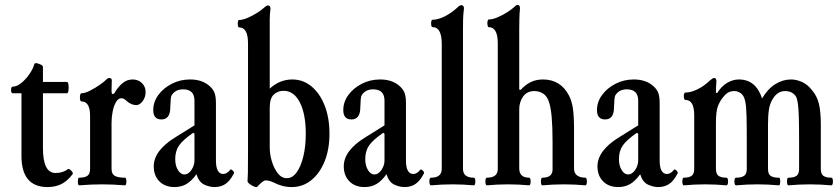

<svg xmlns="http://www.w3.org/2000/svg" viewBox="-20 -747 3404 778"><path d="M173 11Q67 11 67 -115V-369H32Q27 -369 25.5 -375.5Q24 -382 25.5 -389Q27 -396 32 -396Q48 -396 65.5 -410Q83 -424 98 -445Q113 -466 119 -487Q122 -495 138 -488Q154 -483 154 -476V-415H251Q256 -415 257.5 -403.5Q259 -392 257.5 -380.5Q256 -369 251 -369H154V-147Q154 -46 205 -46Q236 -46 255 -62Q259 -65 268.5 -55.5Q278 -46 274 -41Q252 -12 227.5 -0.5Q203 11 173 11Z M301 4Q297 4 296 -4Q295 -12 296 -19.5Q297 -27 301 -27Q323 -27 334 -34.5Q345 -42 345 -63V-278Q345 -336 310 -336Q306 -336 304.5 -344Q303 -352 304.5 -360.5Q306 -369 310 -369Q324 -369 345.5 -380Q367 -391 386 -404.5Q405 -418 411 -425Q417 -431 423 -431Q433 -431 433 -421Q433 -410 432.5 -400.5Q432 -391 432 -381Q432 -366 436 -366Q443 -366 446 -374Q462 -399 479 -412Q496 -425 518 -425Q540 -425 555 -410.5Q570 -396 570 -374Q570 -353 558 -337Q546 -321 532 -321Q523 -321 513 -325Q503 -329 493 -338Q482 -349 472 -349Q459 -349 450 -333.5Q441 -318 436.5 -295Q432 -272 432 -250V-63Q432 -42 445 -34.5Q458 -27 486 -27Q490 -27 491.5 -19.5Q493 -12 491.5 -4Q490 4 486 4Q462 2 439.5 1Q417 0 394 0Q371 0 348 1Q325 2 301 4Z M687 11Q649 11 626 -12Q603 -35 603 -73Q603 -137 691 -191L768 -239V-339Q768 -385 722 -385Q690 -385 675 -360Q671 -353 670 -312Q670 -263 634 -263Q601 -263 601 -301Q601 -334 621.5 -362Q642 -390 676 -407.5Q710 -425 750 -425Q797 -425 826 -401Q840 -390 847.5 -375Q855 -360 855 -329V-97Q855 -42 885 -42Q899 -42 913 -59Q916 -63 923.5 -55.5Q931 -48 927 -43Q912 -14 893.5 -1.5Q875 11 849 11Q829 11 807.5 1Q786 -9 776 -41Q756 -13 735 -1Q714 11 687 11ZM727 -40Q743 -40 755.5 -58Q768 -76 768 -97V-205L763 -209Q721 -180 705.5 -157.5Q690 -135 690 -102Q690 -76 701 -58Q712 -40 727 -40Z M1162 11Q1142 11 1123.5 6Q1105 1 1090 -7Q1077 -13 1069.5 -14.5Q1062 -16 1056 -16Q1046 -16 1023 9Q1020 13 1010 9Q1000 5 991.5 -1.5Q983 -8 983 -13Q984 -23 984.5 -47.5Q985 -72 985 -134V-571Q985 -636 949 -636Q945 -636 944 -643.5Q943 -651 944 -658.5Q945 -666 949 -666Q963 -666 983 -674.5Q1003 -683 1022 -695Q1041 -707 1050 -716Q1060 -725 1066 -725Q1076 -725 1076 -711Q1073 -689 1073 -668.5Q1073 -648 1073 -629V-388Q1114 -425 1164 -425Q1208 -425 1242 -397Q1276 -369 1295.5 -319.5Q1315 -270 1315 -205Q1315 -142 1295.5 -93.5Q1276 -45 1241.5 -17Q1207 11 1162 11ZM1142 -25Q1165 -25 1182 -48.5Q1199 -72 1209 -112.5Q1219 -153 1219 -205Q1219 -285 1195 -332Q1171 -379 1129 -379Q1105 -379 1089 -363.5Q1073 -348 1073 -311V-149Q1073 -122 1081.5 -93.5Q1090 -65 1105.5 -45Q1121 -25 1142 -25Z M1457 11Q1419 11 1396 -12Q1373 -35 1373 -73Q1373 -137 1461 -191L1538 -239V-339Q1538 -385 1492 -385Q1460 -385 1445 -360Q1441 -353 1440 -312Q1440 -263 1404 -263Q1371 -263 1371 -301Q1371 -334 1391.5 -362Q1412 -390 1446 -407.5Q1480 -425 1520 -425Q1567 -425 1596 -401Q1610 -390 1617.5 -375Q1625 -360 1625 -329V-97Q1625 -42 1655 -42Q1669 -42 1683 -59Q1686 -63 1693.5 -55.5Q1701 -48 1697 -43Q1682 -14 1663.5 -1.5Q1645 11 1619 11Q1599 11 1577.5 1Q1556 -9 1546 -41Q1526 -13 1505 -1Q1484 11 1457 11ZM1497 -40Q1513 -40 1525.5 -58Q1538 -76 1538 -97V-205L1533 -209Q1491 -180 1475.5 -157.5Q1460 -135 1460 -102Q1460 -76 1471 -58Q1482 -40 1497 -40Z M1727 4Q1722 4 1720.5 -4Q1719 -12 1720.5 -19.5Q1722 -27 1727 -27Q1770 -27 1770 -63V-569Q1770 -637 1733 -637Q1729 -637 1727.5 -644.5Q1726 -652 1727.5 -659.5Q1729 -667 1733 -667Q1755 -667 1782 -680.5Q1809 -694 1834 -717Q1842 -726 1850 -726Q1860 -726 1860 -712Q1857 -690 1856.5 -669.5Q1856 -649 1856 -630V-63Q1856 -27 1900 -27Q1904 -27 1905.5 -19.5Q1907 -12 1905.5 -4Q1904 4 1900 4Q1878 2 1856.5 1Q1835 0 1814 0Q1792 0 1770 1Q1748 2 1727 4Z M1953 4Q1949 4 1947.5 -4Q1946 -12 1947.5 -19.5Q1949 -27 1953 -27Q1997 -27 1997 -62V-572Q1997 -637 1960 -637Q1957 -637 1955.5 -645Q1954 -653 1955.5 -660.5Q1957 -668 1960 -668Q1975 -668 1995.5 -676.5Q2016 -685 2034.5 -697Q2053 -709 2062 -717Q2069 -724 2071.5 -725.5Q2074 -727 2078 -727Q2087 -727 2087 -713Q2085 -691 2084.5 -670Q2084 -649 2084 -631V-384L2090 -383Q2108 -403 2130 -414Q2152 -425 2180 -425Q2251 -425 2285 -361Q2297 -338 2301.5 -307.5Q2306 -277 2306 -224V-65Q2306 -45 2318.5 -36Q2331 -27 2352 -27Q2356 -27 2357.5 -19.5Q2359 -12 2357.5 -4Q2356 4 2352 4Q2330 2 2308.5 1Q2287 0 2265 0Q2243 0 2222 1Q2201 2 2178 4Q2174 4 2172.5 -4Q2171 -12 2172.5 -19.5Q2174 -27 2178 -27Q2219 -27 2219 -60V-173Q2219 -233 2215.5 -272Q2212 -311 2205 -332Q2197 -358 2180.5 -368Q2164 -378 2146 -378Q2115 -378 2099.5 -355.5Q2084 -333 2084 -305V-65Q2084 -27 2124 -27Q2128 -27 2129.5 -19.5Q2131 -12 2129.5 -4Q2128 4 2124 4Q2102 2 2081 1Q2060 0 2039 0Q2017 0 1996 1Q1975 2 1953 4Z M2485 11Q2447 11 2424 -12Q2401 -35 2401 -73Q2401 -137 2489 -191L2566 -239V-339Q2566 -385 2520 -385Q2488 -385 2473 -360Q2469 -353 2468 -312Q2468 -263 2432 -263Q2399 -263 2399 -301Q2399 -334 2419.5 -362Q2440 -390 2474 -407.5Q2508 -425 2548 -425Q2595 -425 2624 -401Q2638 -390 2645.5 -375Q2653 -360 2653 -329V-97Q2653 -42 2683 -42Q2697 -42 2711 -59Q2714 -63 2721.5 -55.5Q2729 -48 2725 -43Q2710 -14 2691.5 -1.5Q2673 11 2647 11Q2627 11 2605.5 1Q2584 -9 2574 -41Q2554 -13 2533 -1Q2512 11 2485 11ZM2525 -40Q2541 -40 2553.5 -58Q2566 -76 2566 -97V-205L2561 -209Q2519 -180 2503.5 -157.5Q2488 -135 2488 -102Q2488 -76 2499 -58Q2510 -40 2525 -40Z M2751 4Q2747 4 2745.5 -4Q2744 -12 2745.5 -19.5Q2747 -27 2751 -27Q2772 -27 2782.5 -34.5Q2793 -42 2793 -63V-280Q2793 -342 2758 -342Q2753 -342 2751.5 -349.5Q2750 -357 2751.5 -364.5Q2753 -372 2758 -372Q2779 -372 2806 -385Q2833 -398 2858 -422Q2868 -431 2874 -431Q2883 -431 2883 -417Q2882 -406 2881.5 -395.5Q2881 -385 2881 -371L2886 -370Q2903 -397 2926 -411Q2949 -425 2974 -425Q3043 -425 3068 -348Q3091 -387 3121.5 -406Q3152 -425 3185 -425Q3207 -425 3229.5 -415Q3252 -405 3270 -382Q3290 -359 3298 -327.5Q3306 -296 3306 -243V-63Q3306 -42 3316.5 -34.5Q3327 -27 3348 -27Q3353 -27 3354.5 -19.5Q3356 -12 3354.5 -4Q3353 4 3348 4Q3327 2 3305 1Q3283 0 3262 0Q3240 0 3218.5 1Q3197 2 3175 4Q3171 4 3169.5 -4Q3168 -12 3169.5 -19.5Q3171 -27 3175 -27Q3197 -27 3207.5 -34.5Q3218 -42 3218 -63V-176Q3218 -235 3217 -270Q3216 -305 3213.5 -324Q3211 -343 3207 -353Q3193 -378 3161 -378Q3132 -378 3113 -349Q3100 -329 3096 -304.5Q3092 -280 3092 -242V-63Q3092 -42 3102.5 -34.5Q3113 -27 3136 -27Q3140 -27 3141 -19.5Q3142 -12 3141 -4Q3140 4 3136 4Q3114 2 3092.5 1Q3071 0 3050 0Q3028 0 3006 1Q2984 2 2963 4Q2958 4 2956.5 -4Q2955 -12 2956.5 -19.5Q2958 -27 2963 -27Q2984 -27 2995 -34.5Q3006 -42 3006 -63V-173Q3006 -239 3005 -277.5Q3004 -316 3000 -335Q2995 -360 2982 -369Q2969 -378 2956 -378Q2941 -378 2930.5 -372Q2920 -366 2910 -353Q2898 -339 2889.5 -318Q2881 -297 2881 -248V-63Q2881 -42 2891.5 -34.5Q2902 -27 2923 -27Q2928 -27 2929.5 -19.5Q2931 -12 2929.5 -4Q2928 4 2923 4Q2902 2 2881 1Q2860 0 2837 0Q2815 0 2794 1Q2773 2 2751 4Z"/></svg>

Font: Junicode Two Beta Condensed Medium
Style: Regular
Weight: 500
Width: 3
Designer: Peter S. Baker
Foundry: Briery Creek Software
Version: Version 1.053; ttfautohint (v1.8.4)